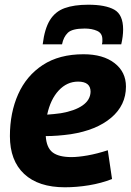

<svg xmlns="http://www.w3.org/2000/svg" viewBox="-20 -784 555 814"><path d="M455 -25Q409 -7 357 1.5Q305 10 255 10Q143 10 82.5 -46.5Q22 -103 22 -207Q22 -306 57 -384.5Q92 -463 161.5 -508.5Q231 -554 334 -554Q417 -554 465.5 -516.5Q514 -479 514 -417Q514 -338 451.5 -285Q389 -232 280 -215Q223 -207 174 -207Q177 -158 203 -138Q229 -118 283 -118Q311 -118 351 -125Q391 -132 437 -147ZM311 -438Q264 -438 229 -400.5Q194 -363 180 -298Q194 -299 209 -300.5Q224 -302 238 -304Q297 -314 330 -337Q363 -360 364 -395Q364 -438 311 -438ZM354 -764Q427 -764 464.5 -743Q502 -722 502 -659Q502 -630 494 -596H412Q414 -603 414 -608Q414 -613 414 -617Q414 -643 392 -653Q370 -663 339 -663Q286 -663 267.5 -645Q249 -627 243 -596H161Q169 -662 191.5 -698.5Q214 -735 254 -749.5Q294 -764 354 -764Z"/></svg>

Font: Georama
Style: Bold Italic
Weight: 700
Italic angle: -9°
Designer: Jean-Baptiste Levee
Foundry: Production Type
Version: Version 1.000